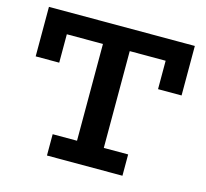

<svg xmlns="http://www.w3.org/2000/svg" viewBox="-100 -800 983 914"><g transform="rotate(15 391.5 -343.0)"><path d="M32 -442V-686H751V-442H635V-582H148V-442ZM206 0V-105H578V0ZM326 -66V-628H458V-66Z"/></g></svg>

Font: BioRhyme ExtraBold
Style: Bold
Weight: 700
Version: Version 1.600;gftools[0.9.33]